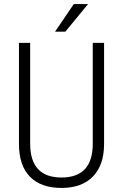

<svg xmlns="http://www.w3.org/2000/svg" viewBox="-20 -924 610 954"><path d="M497.1 -710.9V-206.5Q496.6 -103.5 441.7 -46.9Q386.7 9.8 285.6 9.8Q183.1 9.8 128.7 -46.1Q74.2 -102.1 74.2 -208.5V-710.9H129.9V-210.4Q129.9 -42 285.6 -42Q439 -42 440.9 -205.6V-710.9ZM346.7 -903.8H417.5L304.7 -766.6H253.4Z"/></svg>

Font: Roboto Condensed Light
Style: Regular
Weight: 300
Designer: Google
Version: Version 2.134; 2016